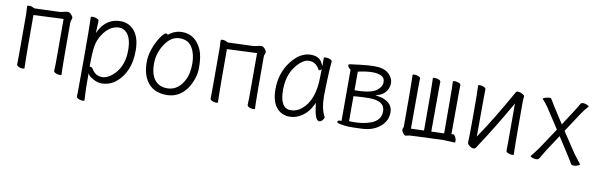

<svg xmlns="http://www.w3.org/2000/svg" viewBox="-45 -890 4590 1466"><g transform="rotate(10 2250.0 -157.0)"><path d="M137 1Q137 5 122 5Q107 5 92 -2Q77 -9 77 -18Q77 -43 78 -81V-386Q78 -432 76 -445L75 -465Q75 -470 77 -474Q80 -476 93.5 -476Q107 -476 133 -463L324 -470Q342 -471 359 -476Q376 -481 389.5 -481Q403 -481 416.5 -466Q430 -451 430 -442.5Q430 -434 425.5 -424.5Q421 -415 421 -402Q421 -84 422.5 -48Q424 -12 424 0Q424 4 409 4Q394 4 379 -3Q364 -10 364 -19Q364 -44 366 -82V-422L134 -412V-407Q134 -100 135.5 -67Q137 -34 137 1ZM75 -465Z M631 162Q631 167 615.5 167Q600 167 584.5 160Q569 153 569 142.5Q569 132 570 106Q571 80 571 -161.5Q571 -403 568 -472Q568 -477 583.5 -477Q599 -477 615 -470Q631 -463 631 -454L629 -399L627 -359L637 -379Q692 -481 798 -481Q866 -481 908 -429Q950 -377 950 -278Q950 -113 847 -27Q798 12 737 12Q705 12 674 -4.5Q643 -21 635 -33L626 -46V-30Q626 87 628.5 116Q631 145 631 162ZM652 -83Q681 -36 732 -36Q783 -36 838 -98Q893 -165 893 -271.5Q893 -378 844 -415Q822 -431 798 -431Q722 -431 668 -347Q642 -307 633.5 -258.5Q625 -210 625 -103V-98H633Q643 -98 652 -83Z M1396 -70Q1336 13 1241 13Q1146 13 1097 -46.5Q1048 -106 1048 -207Q1048 -285 1092 -371Q1110 -406 1128 -427.5Q1146 -449 1155.5 -449Q1165 -449 1167 -446L1169 -440Q1217 -481 1277 -481Q1379 -481 1428 -372Q1449 -320 1449 -235.5Q1449 -151 1396 -70ZM1236 -38Q1325 -38 1372 -139Q1393 -186 1393 -258Q1393 -330 1363 -380.5Q1333 -431 1266.5 -431Q1200 -431 1152.5 -360Q1105 -289 1105 -206Q1105 -123 1139.5 -80.5Q1174 -38 1236 -38ZM1428 -372Z M1637 1Q1637 5 1622 5Q1607 5 1592 -2Q1577 -9 1577 -18Q1577 -43 1578 -81V-386Q1578 -432 1576 -445L1575 -465Q1575 -470 1577 -474Q1580 -476 1593.5 -476Q1607 -476 1633 -463L1824 -470Q1842 -471 1859 -476Q1876 -481 1889.5 -481Q1903 -481 1916.5 -466Q1930 -451 1930 -442.5Q1930 -434 1925.5 -424.5Q1921 -415 1921 -402Q1921 -84 1922.5 -48Q1924 -12 1924 0Q1924 4 1909 4Q1894 4 1879 -3Q1864 -10 1864 -19Q1864 -44 1866 -82V-422L1634 -412V-407Q1634 -100 1635.5 -67Q1637 -34 1637 1ZM1575 -465Z M2195 13Q2129 13 2090.5 -35.5Q2052 -84 2052 -175Q2052 -300 2121 -390.5Q2190 -481 2273 -481Q2342 -481 2364 -431L2374 -410V-475Q2374 -480 2390 -480Q2406 -480 2422 -473.5Q2438 -467 2438 -458Q2433 -411 2429.5 -318Q2426 -225 2426 -193Q2426 -90 2458 -32L2460 -28Q2459 -20 2448.5 -6Q2438 8 2422 8Q2390 8 2376 -109L2374 -126L2366 -110Q2339 -52 2292 -19.5Q2245 13 2195 13ZM2194 -37Q2238 -37 2277 -68Q2372 -145 2372 -330Q2372 -356 2373 -374L2374 -387L2364 -378Q2363 -376 2357.5 -376Q2352 -376 2350 -379Q2321 -433 2269 -433Q2217 -433 2163.5 -361.5Q2110 -290 2110 -180Q2110 -37 2194 -37Z M2653 10Q2560 4 2560 -12Q2560 -16 2565 -20Q2570 -24 2579 -24H2591V-421Q2568 -436 2568 -453Q2568 -459 2578 -461Q2588 -463 2657.5 -471Q2727 -479 2765 -479Q2842 -479 2877.5 -445.5Q2913 -412 2913 -374.5Q2913 -337 2891.5 -308Q2870 -279 2833 -268L2812 -261L2834 -258Q2885 -251 2916.5 -224Q2948 -197 2948 -154Q2948 -111 2928 -79.5Q2908 -48 2874 -26.5Q2840 -5 2800 2.5Q2760 10 2680 10ZM2653 10ZM2679 -31Q2761 -31 2819 -54Q2891 -82 2891 -151Q2891 -232 2768 -232Q2723 -232 2648 -226V-32ZM2648 -272H2653Q2778 -272 2822 -309Q2856 -337 2856 -370.5Q2856 -404 2829.5 -417.5Q2803 -431 2758.5 -431Q2714 -431 2648 -416Z M3093 2Q3079 2 3065 -23Q3060 -33 3060 -40Q3060 -47 3063.5 -52Q3067 -57 3067 -70Q3067 -390 3065.5 -418.5Q3064 -447 3064 -464Q3064 -469 3078 -469Q3092 -469 3108.5 -463Q3125 -457 3125 -445.5Q3125 -434 3124 -408.5Q3123 -383 3123 -63V-58L3224 -61V-66Q3224 -392 3222.5 -420.5Q3221 -449 3221 -466Q3221 -471 3235 -471Q3249 -471 3265.5 -465Q3282 -459 3282 -447.5Q3282 -436 3281 -410.5Q3280 -385 3280 -68V-63L3379 -66V-71Q3379 -394 3377.5 -422.5Q3376 -451 3376 -468Q3376 -473 3390 -473Q3404 -473 3420.5 -467Q3437 -461 3437 -449.5Q3437 -438 3436 -412.5Q3435 -387 3435 -75V-69L3450 -72Q3457 -71 3466 -55Q3475 -39 3475 -25Q3475 -11 3471 -11Q3391 -15 3389 -15H3378Q3129 -6 3118.5 -4Q3108 -2 3093 2Z M3931 1Q3931 5 3916 5Q3901 5 3886 -2Q3871 -9 3871 -18Q3871 -43 3872 -81V-386L3863 -369Q3755 -180 3655 -29Q3646 -16 3639.5 -4Q3633 8 3618.5 8Q3604 8 3587.5 -5Q3571 -18 3571 -31Q3574 -62 3574 -218Q3574 -374 3573.5 -395Q3573 -416 3572 -438.5Q3571 -461 3571 -471Q3571 -476 3586 -476Q3601 -476 3616 -469Q3631 -462 3631 -453L3630 -394Q3629 -376 3629 -102V-86L3638 -99Q3740 -250 3853 -452Q3856 -455 3862.5 -469.5Q3869 -484 3900 -474Q3913 -469 3922 -462.5Q3931 -456 3931 -452L3928 -415Q3928 -83 3929.5 -47Q3931 -11 3931 1ZM3862 -471Q3862 -471 3863 -471Z M4059 -10Q4061 -14 4071.5 -25.5Q4082 -37 4117 -86L4222 -244L4123 -396Q4099 -432 4074 -457Q4076 -464 4095.5 -469Q4115 -474 4126 -474Q4137 -474 4138 -470Q4150 -447 4252 -290Q4353 -444 4368 -473Q4373 -478 4386 -478Q4399 -478 4413.5 -471.5Q4428 -465 4431 -461L4430 -459Q4403 -429 4383 -400L4281 -245L4385 -88Q4396 -72 4417.5 -45.5Q4439 -19 4442 -13Q4441 -8 4427 -2Q4413 4 4397.5 4Q4382 4 4376.5 -2Q4371 -8 4365.5 -19.5Q4360 -31 4251 -199Q4153 -51 4142 -29.5Q4131 -8 4124.5 -1Q4118 6 4102.5 6Q4087 6 4073.5 0Q4060 -6 4059 -10ZM4076 -455Z"/></g></svg>

Font: LXGW WenKai Mono TC Light
Style: Regular
Weight: 300
Designer: LXGW / Fontworks Inc.
Foundry: LXGW / Fontworks Inc.
Version: Version 1.330